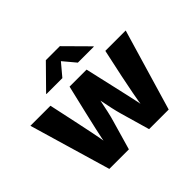

<svg xmlns="http://www.w3.org/2000/svg" viewBox="-173 -987 1207 1207"><g transform="rotate(-45 430.5 -383.0)"><path d="M166 0 6.8 -542.5H185.1L224.6 -358.4Q236.3 -302.2 249.8 -238Q263.2 -173.8 274.4 -99.1H256.3Q268.6 -172.9 283.7 -237.3Q298.8 -301.8 311.5 -358.4L355 -542.5H506.3L548.3 -358.4Q560.5 -301.8 575.7 -237.5Q590.8 -173.3 603.5 -99.1H585.9Q596.7 -173.3 609.1 -237.3Q621.6 -301.3 633.3 -358.4L672.9 -542.5H854L693.8 0H519.5L463.4 -195.3Q455.1 -224.1 447 -261.2Q439 -298.3 431.4 -336.7Q423.8 -375 415.5 -406.2H443.8Q436.5 -375 428.7 -336.7Q420.9 -298.3 412.8 -261.2Q404.8 -224.1 396 -195.3L339.8 0ZM360.8 -612.3H219.2V-615.2L367.2 -765.6H491.7L640.6 -615.2V-612.3H498.5L429.7 -694.3Z"/></g></svg>

Font: Inter 16pt ExtraBold
Style: Regular
Weight: 800
Version: Version 4.001;git-66647c0bb